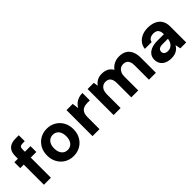

<svg xmlns="http://www.w3.org/2000/svg" viewBox="137 -1664 2620 2620"><g transform="rotate(-45 1446.5 -354.0)"><path d="M88 0V-549Q88 -612 109.5 -649Q131 -686 170 -703Q209 -720 262 -720H323V-605H283Q251 -605 237 -592.5Q223 -580 223 -549V0ZM20 -389V-502H331V-389Z M654 12Q582 12 524.5 -21.5Q467 -55 433.5 -114.5Q400 -174 400 -251Q400 -329 433.5 -388Q467 -447 525 -480.5Q583 -514 655 -514Q728 -514 785.5 -480.5Q843 -447 876.5 -388Q910 -329 910 -251Q910 -174 876.5 -114.5Q843 -55 785 -21.5Q727 12 654 12ZM654 -105Q687 -105 713.5 -121Q740 -137 756 -170Q772 -203 772 -251Q772 -300 756.5 -332.5Q741 -365 714.5 -381Q688 -397 655 -397Q623 -397 596 -381Q569 -365 553 -332.5Q537 -300 537 -251Q537 -203 553 -170Q569 -137 595.5 -121Q622 -105 654 -105Z M1026 0V-502H1146L1158 -409Q1177 -442 1204 -465.5Q1231 -489 1266.5 -501.5Q1302 -514 1345 -514V-371H1300Q1270 -371 1244.5 -364.5Q1219 -358 1200 -342Q1181 -326 1171 -299Q1161 -272 1161 -231V0Z M1433 0V-502H1552L1563 -435Q1587 -472 1626.5 -493Q1666 -514 1717 -514Q1755 -514 1785 -504.5Q1815 -495 1838.5 -475.5Q1862 -456 1877 -428Q1906 -468 1951 -491Q1996 -514 2049 -514Q2115 -514 2159 -488Q2203 -462 2226 -411.5Q2249 -361 2249 -288V0H2115V-275Q2115 -336 2091 -368Q2067 -400 2018 -400Q1985 -400 1960.5 -384Q1936 -368 1922 -338Q1908 -308 1908 -266V0H1774V-275Q1774 -336 1750 -368Q1726 -400 1675 -400Q1644 -400 1619.5 -384Q1595 -368 1581.5 -338Q1568 -308 1568 -266V0Z M2544 12Q2481 12 2440 -8.5Q2399 -29 2379 -63.5Q2359 -98 2359 -139Q2359 -186 2382.5 -220.5Q2406 -255 2454 -275Q2502 -295 2574 -295H2699Q2699 -332 2689 -356Q2679 -380 2658 -392Q2637 -404 2602 -404Q2564 -404 2537.5 -387.5Q2511 -371 2504 -337H2373Q2379 -391 2409.5 -430.5Q2440 -470 2490 -492Q2540 -514 2603 -514Q2674 -514 2726 -490.5Q2778 -467 2806 -421.5Q2834 -376 2834 -311V0H2720L2705 -77Q2694 -57 2679 -41Q2664 -25 2644 -13Q2624 -1 2599 5.5Q2574 12 2544 12ZM2576 -92Q2602 -92 2622.5 -101.5Q2643 -111 2658 -127.5Q2673 -144 2681.5 -165.5Q2690 -187 2693 -211V-212H2590Q2559 -212 2539.5 -204.5Q2520 -197 2511 -183Q2502 -169 2502 -151Q2502 -132 2511 -119Q2520 -106 2537 -99Q2554 -92 2576 -92Z"/></g></svg>

Font: DM Sans 16pt
Style: Bold
Weight: 700
Version: Version 4.004;gftools[0.9.30]